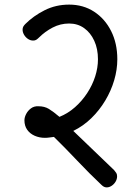

<svg xmlns="http://www.w3.org/2000/svg" viewBox="-20 -795 590 833"><path d="M443 18Q436 18 430.5 15Q425 12 419 6Q368 -42 316 -97Q264 -152 214 -201Q204 -200 194.5 -198.5Q185 -197 175 -197Q151 -197 130.5 -206Q110 -215 98 -232Q86 -249 86 -273Q86 -286 93.5 -300.5Q101 -315 114.5 -325Q128 -335 147 -334Q173 -334 192 -322.5Q211 -311 238 -288Q275 -303 305.5 -330Q336 -357 358.5 -391.5Q381 -426 393 -463.5Q405 -501 405 -538Q405 -583 389 -618Q373 -653 345 -673Q317 -693 280 -693Q242 -693 208.5 -675.5Q175 -658 149 -632Q143 -626 137.5 -622.5Q132 -619 124 -619Q112 -619 101.5 -626Q91 -633 84.5 -644Q78 -655 78 -666Q78 -674 81 -679.5Q84 -685 90 -691Q125 -726 173.5 -750.5Q222 -775 280 -775Q341 -775 388 -744.5Q435 -714 462 -660.5Q489 -607 489 -538Q489 -493 475.5 -447Q462 -401 436.5 -358.5Q411 -316 376 -282Q341 -248 298 -227L475 -57Q481 -50 484.5 -44.5Q488 -39 488 -30Q488 -18 481.5 -7Q475 4 464.5 11Q454 18 443 18Z"/></svg>

Font: Playpen Sans Deva
Style: Regular
Weight: 400
Designer: Pooja Saxena, Gunjan Panchal, Laura Meseguer, Veronika Burian, José Scaglione
Foundry: TypeTogether
Version: Version 2.000